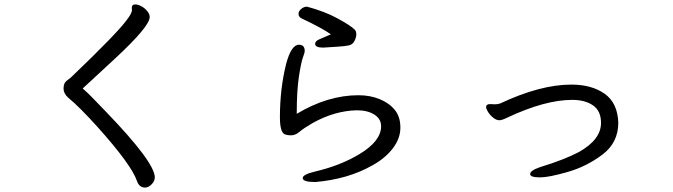

<svg xmlns="http://www.w3.org/2000/svg" viewBox="-20 -783 3040 867"><path d="M635 64Q608 64 598 33Q573 -39 422 -208Q336 -303 289 -341Q267 -360 267 -384Q267 -407 280 -417.5Q293 -428 300 -433Q506 -630 551 -691Q576 -723 576 -738L575 -747Q575 -763 591 -763Q602 -763 617 -755.5Q632 -748 644 -734Q656 -720 656 -706Q656 -664 501 -520L354 -384V-383L366 -372Q379 -362 458 -279Q679 -50 679 18Q679 35 664.5 49.5Q650 64 635 64Z M1404 39Q1347 39 1347 21Q1347 5 1401 -8Q1517 -35 1603 -87Q1701 -146 1701 -213Q1701 -246 1670.5 -265.5Q1640 -285 1592 -285Q1491 -283 1391 -227Q1350 -203 1332 -187.5Q1314 -172 1295 -172Q1276 -172 1265 -177Q1244 -187 1244 -254Q1244 -382 1272 -494Q1295 -581 1330 -581Q1356 -581 1356 -553Q1356 -545 1348 -524Q1340 -503 1330 -438.5Q1320 -374 1320 -269Q1460 -353 1599 -353Q1651 -353 1694 -335.5Q1737 -318 1762.5 -287Q1788 -256 1788 -207Q1788 -157 1753 -112Q1718 -67 1661 -36Q1552 26 1404 39ZM1439 -568Q1403 -568 1403 -585Q1403 -597 1421 -605Q1439 -613 1474 -628Q1438 -654 1346 -698Q1328 -705 1328 -720Q1328 -733 1340.5 -743Q1353 -753 1366 -753Q1445 -732 1504 -700Q1563 -668 1582 -649Q1589 -642 1589 -628Q1589 -615 1581 -598.5Q1573 -582 1555 -578Q1537 -574 1501.5 -572Q1466 -570 1439 -568Z M2419 18Q2374 18 2374 3Q2374 -13 2418 -28Q2529 -62 2595 -97Q2694 -153 2694 -228Q2694 -282 2658 -307Q2622 -332 2564 -332Q2442 -332 2273 -253Q2247 -240 2235 -240Q2221 -240 2206.5 -252Q2192 -264 2183.5 -278Q2175 -292 2175 -299Q2175 -313 2193 -313L2215 -312Q2228 -312 2239 -316Q2420 -401 2560 -401Q2652 -401 2710.5 -359.5Q2769 -318 2772 -229Q2772 -139 2700.5 -85Q2629 -31 2543.5 -6.5Q2458 18 2419 18Z"/></svg>

Font: LXGW WenKai Lite
Style: Bold
Weight: 700
Designer: LXGW / Fontworks Inc.
Foundry: LXGW / Fontworks Inc.
Version: Version 1.330;April 28, 2024